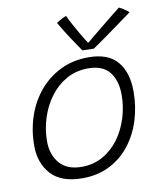

<svg xmlns="http://www.w3.org/2000/svg" viewBox="-85 -816 759 903"><g transform="rotate(-10 294.5 -365.0)"><path d="M236.5 18Q136 18 87.2 -35Q38.5 -88 38.5 -172Q38.5 -246 61 -312.2Q83.5 -378.5 125.8 -428.8Q168 -479 227.5 -508.2Q287 -537.5 361.5 -537.5Q455 -537.5 499 -485.8Q543 -434 543 -343Q543 -270 522.5 -205Q502 -140 462.5 -89.8Q423 -39.5 366 -10.8Q309 18 236.5 18ZM242 -35.5Q298 -35.5 343 -60.8Q388 -86 419.8 -129.2Q451.5 -172.5 468.2 -226.2Q485 -280 485 -337Q485 -405 452.8 -445.8Q420.5 -486.5 351 -486.5Q293.5 -486.5 247.5 -460.8Q201.5 -435 168.8 -391Q136 -347 118.8 -292.8Q101.5 -238.5 101.5 -182Q101.5 -118 136.8 -76.8Q172 -35.5 242 -35.5ZM543.5 -743Q550.5 -740 557.2 -735.8Q564 -731.5 570.5 -727.2Q577 -723 581.8 -719Q586.5 -715 589 -712.5Q548.5 -683 516 -659.5Q483.5 -636 459.2 -618.5Q435 -601 418.5 -589.8Q402 -578.5 393.5 -573Q385 -573 375 -573.2Q365 -573.5 355.8 -574Q346.5 -574.5 339.5 -574.5Q316 -608 292.5 -644Q269 -680 244.5 -722Q250 -726.5 257.8 -731Q265.5 -735.5 274.5 -740Q283.5 -744.5 292 -747.5Q301 -727.5 313.8 -704Q326.5 -680.5 339.2 -658.5Q352 -636.5 361.8 -621Q371.5 -605.5 375.5 -601.5H369Q386 -615.5 417.2 -641.2Q448.5 -667 483 -694.8Q517.5 -722.5 543.5 -743Z"/></g></svg>

Font: Grandstander Thin ExtraLight
Style: Italic
Weight: 250
Italic angle: -15°
Version: Version 1.200